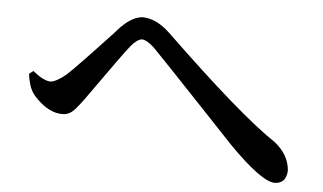

<svg xmlns="http://www.w3.org/2000/svg" viewBox="-42 -663 1085 645"><g transform="rotate(5 500.0 -341.0)"><path d="M72.3 -310.5Q55.7 -334 50.8 -376L64.5 -386.7Q100.6 -357.4 124 -356.4Q143.6 -357.4 176.8 -384.8Q203.1 -408.2 325.2 -539.1Q335.9 -551.8 342.8 -558.6Q381.8 -597.7 416 -598.6Q460.9 -597.7 505.9 -555.7Q771.5 -299.8 893.6 -218.8Q941.4 -180.7 945.3 -127.9Q943.4 -84 904.3 -83Q859.4 -84 748 -197.3Q722.7 -223.6 635.7 -316.4Q501 -459 462.9 -498Q436.5 -523.4 418.9 -524.4Q402.3 -522.5 382.8 -499Q364.3 -477.5 245.1 -308.6Q215.8 -268.6 204.1 -260.7Q190.4 -251 173.8 -251Q129.9 -251 86.9 -293.9Q78.1 -302.7 72.3 -310.5Z"/></g></svg>

Font: GenYoMin JP SemiBold
Style: Regular
Weight: 600
Version: Version 1.001;PS 1;hotconv 16.6.51;makeotf.lib2.5.65220 DEVE